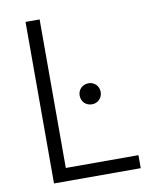

<svg xmlns="http://www.w3.org/2000/svg" viewBox="-84 -809 700 872"><g transform="rotate(-10 266.0 -372.5)"><path d="M494 0V-60H159V-745H94V0ZM327 -324C354 -324 375 -345 375 -373C375 -400 354 -421 327 -421C299 -421 278 -400 278 -373C278 -344 299 -324 327 -324Z"/></g></svg>

Font: Plus Jakarta Sans Light
Style: Regular
Weight: 300
Designer: Gumpita Rahayu
Foundry: Tokotype
Version: Version 2.071;gftools[0.9.30]